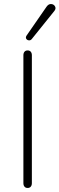

<svg xmlns="http://www.w3.org/2000/svg" viewBox="-20 -926 295 952"><path d="M96 -18V-652Q96 -663 101.5 -669.5Q107 -676 117 -676Q127 -676 132.5 -669.5Q138 -663 138 -652V-18Q138 -7 132.5 -0.5Q127 6 117 6Q107 6 101.5 -0.5Q96 -7 96 -18ZM112 -750 211 -893Q221 -907 234 -906Q247 -905 253 -894Q259 -883 249 -871L138 -733Q132 -725 123 -726Q114 -727 110 -734Q106 -741 112 -750Z"/></svg>

Font: SN Pro Thin
Style: Regular
Weight: 200
Designer: Tobias Whetton
Foundry: Supernotes
Version: Version 1.003;Glyphs 3.3 (3324)